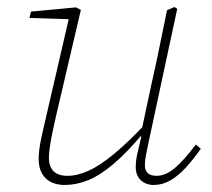

<svg xmlns="http://www.w3.org/2000/svg" viewBox="-20 -515 602 546"><path d="M164 11Q142 11 125.5 3Q109 -5 99.5 -21.5Q90 -38 90 -62Q90 -86 96 -115.5Q102 -145 110 -178L179 -476L186 -460L64 -464L68 -482L196 -494L210 -487L140 -188Q135 -166 130 -142.5Q125 -119 122 -99Q119 -79 119 -66Q119 -42 132 -28.5Q145 -15 172 -15Q200 -15 232 -29.5Q264 -44 304.5 -77.5Q345 -111 398 -167L400 -136H387Q340 -80 302 -48Q264 -16 230.5 -2.5Q197 11 164 11ZM417 11Q395 11 380.5 -2.5Q366 -16 366 -40Q366 -58 370.5 -77.5Q375 -97 382 -127H379L411 -277Q423 -329 433.5 -381.5Q444 -434 455 -486L476 -495L484 -490L402 -108Q399 -93 395.5 -76Q392 -59 392 -45Q392 -30 400.5 -22.5Q409 -15 425 -15Q451 -15 477 -37Q503 -59 537 -104L551 -92Q530 -62 508.5 -38.5Q487 -15 464.5 -2Q442 11 417 11Z"/></svg>

Font: Source Serif 4 ExtraLight
Style: Italic
Weight: 250
Italic angle: -12°
Designer: Frank Grießhammer
Foundry: Adobe Systems Incorporated
Version: Version 4.004;hotconv 1.0.116;makeotfexe 2.5.65601